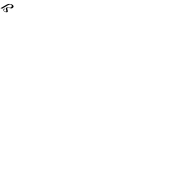

<svg xmlns="http://www.w3.org/2000/svg" viewBox="2049 -6255 11872 11872"><g transform="rotate(45 7985.0 -319.0)"><path d="M441.6 -112.4C456.7 -168.7 392.9 -191.9 341.6 -222.2C308.7 -241.7 262 -258.8 269.2 -295C286.9 -384.3 451.5 -389.4 483.9 -497.3C510.9 -587.2 478.2 -659.4 384.3 -659.4C319.2 -659.4 266 -634.7 201.7 -585.9C168.2 -560.4 110.5 -507.1 78.5 -387.4L-30.3 20.3C-14.2 2 58 -16.8 65 -42.9L168.8 -430.5C208.8 -579.8 249.5 -594.8 314 -594.8C387.4 -594.8 410.2 -534.6 388.9 -455.2C382.9 -432.7 332.3 -392.8 299.5 -368.2C260.5 -338.9 266.2 -350.7 225.3 -305.6C216.4 -293.3 203.1 -275.7 199 -260.2C193.3 -238.6 197.1 -222.2 211.7 -207.5C236.4 -181.9 254.4 -177.8 294.5 -150.1C325.7 -128.6 369 -115.8 361.5 -87.9C357.6 -73.2 345.7 -48.7 324 -38.6C300.1 -27.6 273 -24.4 248.7 -24.4C203 -24.4 203.7 -63.4 193 -81.3C186.3 -92.7 196.6 -124.2 191.2 -141.7C187.7 -152.6 161.9 -137.9 161.9 -137.9L139.4 -83C178.6 -23.5 194.8 0.8 256.5 0.8C298.6 0.8 423.4 -44.5 441.6 -112.4Z"/></g></svg>

Font: Pierce
Style: Oblique
Weight: 400
Italic angle: -15°
Version: Version 0.2.0